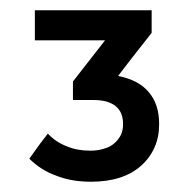

<svg xmlns="http://www.w3.org/2000/svg" viewBox="-20 -688 368 374"><path d="M47.9 -609.4Q82 -609.4 184.6 -609.4Q168.9 -588.9 122.1 -529.3Q122.1 -519.5 122.1 -493.2Q131.8 -493.2 162.1 -493.2Q190.4 -493.2 205.1 -481.4Q219.7 -469.7 219.7 -446.3Q219.7 -434.6 215.8 -425.8Q210.9 -416 203.1 -409.2Q194.3 -401.4 182.6 -398.4Q170.9 -394.5 155.3 -394.5Q129.9 -394.5 109.4 -403.3Q88.9 -411.1 73.2 -427.7Q60.5 -412.1 37.1 -378.9Q59.6 -356.4 89.8 -345.7Q119.1 -334 157.2 -334Q188.5 -334 212.9 -341.8Q237.3 -349.6 254.9 -365.2Q272.5 -380.9 281.2 -401.4Q290 -420.9 290 -446.3Q290 -485.4 269.5 -508.8Q250 -532.2 210 -540Q231.4 -568.4 275.4 -624Q275.4 -634.8 275.4 -668Q217.8 -668 47.9 -668Q47.9 -653.3 47.9 -609.4Z"/></svg>

Font: TextaAlt
Style: Bold
Weight: 400
Designer: Daniel Hernandez & Miguel Hernandez
Version: Version 1.005;com.myfonts.easy.latinotype.texta.alt-bold.wfk